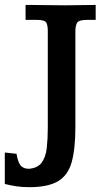

<svg xmlns="http://www.w3.org/2000/svg" viewBox="-23 -653 433 785"><path d="M95.7 112.3Q67.4 112.3 43.5 108.6Q19.5 105 -3.4 99.1V-29.3Q-1.5 -29.3 9.5 -28.1Q20.5 -26.9 31.5 -25.6Q42.5 -24.4 44.4 -24.4Q50.3 10.7 61.5 23.9Q72.8 37.1 95.2 37.1Q131.3 34.2 147.7 11.5Q164.1 -11.2 168.2 -48.1Q172.4 -85 172.4 -130.9Q172.4 -134.8 172.4 -148.9Q172.4 -163.1 172.4 -190.9Q172.4 -218.8 172.4 -263.9Q172.4 -309.1 172.4 -374Q172.4 -439 172.4 -527.8Q172.4 -547.4 166.7 -559.6Q161.1 -571.8 127 -571.8H81.5V-632.8H100.6Q131.3 -632.8 163.1 -632.1Q194.8 -631.3 243.7 -631.3Q249.5 -631.3 271.5 -631.6Q293.5 -631.8 320.6 -632.3Q347.7 -632.8 368.2 -632.8V-571.8H332.5Q297.9 -571.8 291.5 -558.6Q285.2 -545.4 285.2 -525.9Q285.2 -525.4 285.2 -496.8Q285.2 -468.3 285.2 -423.6Q285.2 -378.9 285.2 -329.1Q285.2 -279.3 285.2 -234.9Q285.2 -190.4 285.2 -162.4Q285.2 -134.3 285.2 -134.3Q285.2 -45.4 270.3 9Q255.4 63.5 214.4 87.9Q173.3 112.3 95.7 112.3Z"/></svg>

Font: Kameron Medium
Style: Regular
Weight: 500
Designer: Vernon Adams
Foundry: Vernon Adams
Version: Version 1.100